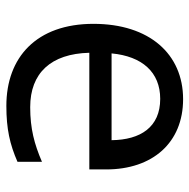

<svg xmlns="http://www.w3.org/2000/svg" viewBox="-16 -570 596 604"><g transform="rotate(90 282.0 -268.0)"><path d="M292 -546C150 -546 55 -440 55 -264C55 -85 160 10 313 10C386 10 434 -1 489 -25V-102C433 -78 385 -65 317 -65C210 -65 149 -130 146 -251H513V-304C513 -450 429 -546 292 -546ZM291 -474C380 -474 420 -412 421 -321H148C157 -417 207 -474 291 -474Z"/></g></svg>

Font: Noto Sans Gurmukhi UI
Style: Regular
Weight: 400
Designer: Jelle Bosma - Monotype Design Team
Foundry: Monotype Imaging Inc.
Version: Version 2.004